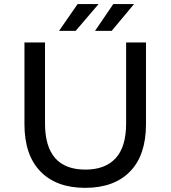

<svg xmlns="http://www.w3.org/2000/svg" viewBox="-20 -907 831 935"><path d="M99.1 -301.8V-700.2H199.2V-306.2Q199.2 -81.1 396 -81.1Q492.2 -81.1 543.2 -136.5Q594.2 -191.9 594.2 -306.2V-700.2H690.9V-301.8Q690.9 -150.9 613 -71.5Q535.2 7.8 395 7.8Q254.9 7.8 177 -72Q99.1 -151.9 99.1 -301.8ZM267.6 -756.8 357.9 -887.2H460L348.6 -756.8ZM442.9 -756.8 531.7 -887.2H632.8L523.9 -756.8Z"/></svg>

Font: Montserrat Medium
Style: Regular
Weight: 500
Designer: Julieta Ulanovsky
Foundry: Julieta Ulanovsky
Version: Version 7.200